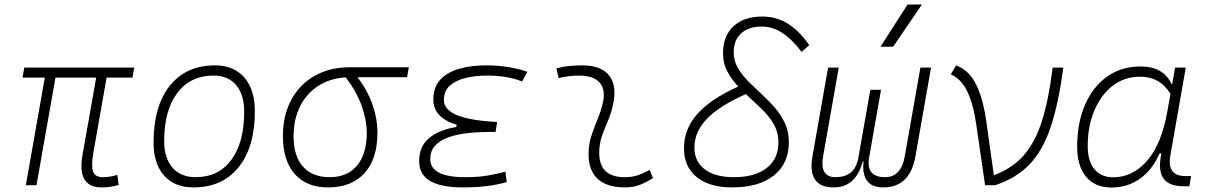

<svg xmlns="http://www.w3.org/2000/svg" viewBox="-20 -815 5313 845"><path d="M425.8 9.8Q373.5 9.8 351.8 -25.6Q330.1 -61 343.8 -136.7L403.3 -473.6H224.1L140.6 0H93.8L177.2 -473.6H79.1L86.9 -517.6H570.8L563 -473.6H449.2L390.6 -141.6Q380.9 -85.9 389.4 -60.5Q397.9 -35.2 432.1 -35.2Q462.9 -35.2 496.6 -45.4L502 -1Q466.3 9.8 425.8 9.8Z M831.1 9.8Q748.5 9.8 702.1 -42.5Q655.8 -94.7 655.8 -187.5Q655.8 -347.7 727.3 -437.5Q798.8 -527.3 925.8 -527.3Q1008.8 -527.3 1055.2 -474.1Q1101.6 -420.9 1101.6 -325.2Q1101.6 -167.5 1030 -78.9Q958.5 9.8 831.1 9.8ZM840.8 -35.2Q941.4 -35.2 998 -111.3Q1054.7 -187.5 1054.7 -323.7Q1054.7 -398.4 1019.3 -440.4Q983.9 -482.4 919.9 -482.4Q817.9 -482.4 760.3 -406Q702.6 -329.6 702.6 -193.8Q702.6 -119.1 739.3 -77.1Q775.9 -35.2 840.8 -35.2Z M1423.3 9.8Q1329.1 9.8 1277.1 -49.3Q1225.1 -108.4 1225.1 -215.8Q1225.1 -307.1 1261.7 -375.2Q1298.3 -443.4 1364.7 -481.2Q1431.2 -519 1520 -519H1779.3L1771.5 -475.1H1553.7Q1598.1 -416 1619.6 -354Q1641.1 -292 1641.1 -230.5Q1641.1 -115.7 1584.2 -53Q1527.3 9.8 1423.3 9.8ZM1501.5 -474.6Q1432.1 -470.2 1380.4 -436.8Q1328.6 -403.3 1300.3 -346.2Q1272 -289.1 1272 -213.9Q1272 -128.4 1313.5 -81.8Q1355 -35.2 1430.7 -35.2Q1508.8 -35.2 1551.5 -86.4Q1594.2 -137.7 1594.2 -230.5Q1594.2 -285.6 1571.8 -348.9Q1549.3 -412.1 1501.5 -474.6Z M2016.1 9.8Q1824.7 9.8 1824.7 -105Q1824.7 -171.9 1869.9 -208.3Q1915 -244.6 1987.8 -255.9L1989.7 -266.1Q1887.2 -296.9 1887.2 -377Q1887.2 -431.6 1918 -464.6Q1948.7 -497.6 2001.2 -512.5Q2053.7 -527.3 2118.7 -527.3Q2219.7 -527.3 2301.3 -499L2277.8 -456.5Q2213.9 -482.4 2121.6 -482.4Q2071.8 -482.4 2028.8 -471.9Q1985.8 -461.4 1959.7 -438Q1933.6 -414.6 1933.6 -374.5Q1933.6 -289.6 2168 -278.3L2161.1 -234.4H2133.3Q2085 -234.4 2038.6 -229.2Q1992.2 -224.1 1954.8 -211.2Q1917.5 -198.2 1895.5 -174.8Q1873.5 -151.4 1873.5 -115.2Q1873.5 -35.2 2027.8 -35.2Q2088.4 -35.2 2129.9 -43Q2171.4 -50.8 2204.1 -59.6L2210.4 -13.7Q2130.4 9.8 2016.1 9.8Z M2838.9 -66.9 2854 -31.2Q2827.1 -14.2 2797.6 -2.2Q2768.1 9.8 2729.5 9.8Q2647 9.8 2606.4 -31.7Q2565.9 -73.2 2570.8 -153.3Q2573.2 -189.9 2585 -224.4Q2596.7 -258.8 2610.4 -291.5Q2624 -324.2 2631.3 -355Q2647.5 -417.5 2620.4 -450Q2593.3 -482.4 2528.3 -482.4Q2481.9 -482.4 2439 -471.2L2428.7 -513.7Q2457.5 -522 2486.3 -524.7Q2515.1 -527.3 2543.9 -527.3Q2627 -527.3 2662.4 -480.7Q2697.8 -434.1 2675.8 -345.2Q2667.5 -310.5 2654.5 -280.5Q2641.6 -250.5 2630.9 -221.2Q2620.1 -191.9 2617.7 -157.7Q2609.4 -35.2 2729 -35.2Q2759.8 -35.2 2783.2 -42.5Q2806.6 -49.8 2838.9 -66.9Z M3202.1 9.8Q3102.1 9.8 3046.1 -35.6Q2990.2 -81.1 2990.2 -162.1Q2990.2 -246.6 3048.3 -312.7Q3106.4 -378.9 3229 -434.1Q3200.7 -464.4 3181.4 -499.8Q3162.1 -535.2 3162.1 -580.6Q3162.1 -656.7 3208 -699.5Q3253.9 -742.2 3335.4 -742.2Q3396 -742.2 3446 -711.7Q3496.1 -681.2 3541.5 -616.7L3508.3 -586.4Q3463.9 -644 3421.4 -671.1Q3378.9 -698.2 3334 -698.2Q3274.9 -698.2 3241.9 -668.2Q3209 -638.2 3209 -584.5Q3209 -547.9 3226.6 -517.3Q3244.1 -486.8 3271.7 -458.7Q3299.3 -430.7 3330.3 -402.3Q3361.3 -374 3388.9 -342.5Q3416.5 -311 3434.1 -273.4Q3451.7 -235.8 3451.7 -189Q3451.7 -95.2 3385.7 -42.7Q3319.8 9.8 3202.1 9.8ZM3262.7 -400.9Q3146 -349.1 3091.1 -292Q3036.1 -234.9 3036.1 -165.5Q3036.1 -104 3082 -69.6Q3127.9 -35.2 3210 -35.2Q3302.2 -35.2 3354 -75.4Q3405.8 -115.7 3405.8 -188Q3405.8 -234.4 3384 -270.8Q3362.3 -307.1 3329.1 -338.4Q3295.9 -369.6 3262.7 -400.9Z M3867.2 9.8Q3769 9.8 3780.3 -104.5H3776.9Q3746.6 9.8 3649.4 9.8Q3531.7 9.8 3555.7 -127L3624.5 -517.6H3671.4L3602.5 -127Q3586.4 -35.2 3657.2 -35.2Q3737.8 -35.2 3755.9 -111.3L3810.5 -419.9H3857.4L3804.2 -117.2Q3792.5 -35.2 3875 -35.2Q3945.8 -35.2 3961.9 -127L4030.8 -517.6H4077.6L4008.8 -127Q3984.9 9.8 3867.2 9.8ZM3855 -609.4 3974.1 -794.9H4037.1L3910.6 -609.4Z M4315.4 0 4277.3 -262.2Q4263.7 -358.4 4236.6 -413.3Q4209.5 -468.3 4164.6 -487.8L4188 -527.3Q4243.7 -506.3 4274.9 -445.3Q4306.2 -384.3 4321.3 -276.9L4354 -43.9Q4434.6 -73.7 4485.4 -131.3Q4536.1 -189 4565.9 -283.4Q4595.7 -377.9 4612.8 -517.6H4659.7Q4638.7 -359.4 4604 -255.9Q4569.3 -152.3 4511 -91.6Q4452.6 -30.8 4360.4 0Z M5138.7 -444.3 5151.9 -517.6H5198.7L5130.9 -131.8Q5114.3 -40 5197.3 -40H5222.2L5214.4 4.9H5190.9Q5124 4.9 5099.9 -30.3Q5075.7 -65.4 5091.3 -139.6H5083Q5052.2 -67.9 4997.3 -28.8Q4942.4 10.3 4871.6 10.3Q4799.3 10.3 4760 -36.9Q4720.7 -84 4720.7 -169.4Q4720.7 -275.4 4755.6 -354.7Q4790.5 -434.1 4853 -478.3Q4915.5 -522.5 4999.5 -522.5Q5101.1 -522.5 5136.2 -444.3ZM4998 -477.5Q4928.7 -477.5 4877 -437.5Q4825.2 -397.5 4796.1 -328.4Q4767.1 -259.3 4767.1 -171.9Q4767.1 -106 4796.6 -70.3Q4826.2 -34.7 4878.9 -34.7Q4964.8 -34.7 5028.3 -107.2Q5091.8 -179.7 5117.7 -325.7L5131.3 -401.9Q5085.4 -477.5 4998 -477.5Z"/></svg>

Font: Cascadia Code NF ExtraLight
Style: Italic
Weight: 200
Italic angle: -10°
Monospace: yes
Designer: Aaron Bell
Foundry: Saja Typeworks
Version: Version 2404.023; ttfautohint (v1.8.4)